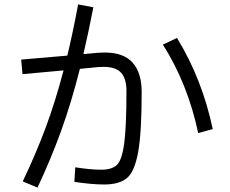

<svg xmlns="http://www.w3.org/2000/svg" viewBox="-20 -830 1040 870"><path d="M426 -591Q436 -592 455 -592Q540 -592 581 -546Q622 -500 622 -413Q622 -230 606 -141Q590 -52 555 -23Q520 6 452 6Q396 6 317 -6L321 -72Q389 -61 439 -61Q486 -61 509 -82Q532 -103 542.5 -178Q553 -253 553 -418Q553 -473 529 -500Q505 -527 449 -527Q433 -527 424 -526L342 -518Q303 -364 257 -237Q211 -110 150 20L83 -8Q142 -131 186.5 -250.5Q231 -370 268 -511L82 -494L76 -560L285 -578Q309 -676 334 -810L403 -797Q382 -688 358 -585ZM782 -658Q896 -472 944 -245L878 -227Q831 -450 718 -628Z"/></svg>

Font: IBM Plex Sans SC
Style: Regular
Weight: 400
Designer: Mike Abbink; Paul van der Laan; Pieter van Rosmalen; Eunyou Noh; Wujin Sim; Chorong Kim; Dohee Lee; Yejin We; Jinhee Kim
Foundry: Sandoll Inc.
Version: Version 1.000